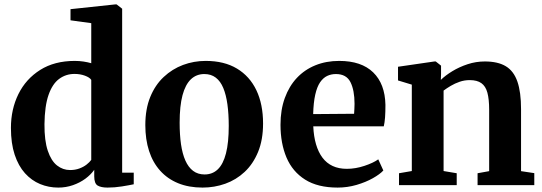

<svg xmlns="http://www.w3.org/2000/svg" viewBox="-20 -839 2456 870"><path d="M244 11Q200.5 11 161.8 -5Q123 -21 93.2 -54Q63.5 -87 46.5 -138Q29.5 -189 29.5 -259.5Q29.5 -344 63.5 -412.8Q97.5 -481.5 162.2 -522.2Q227 -563 318.5 -563Q340 -563 359.2 -560Q378.5 -557 393.5 -552.5V-734L299.5 -747V-797.5L501.5 -819H508.5L533.5 -799.5V-56.5H586V-4Q565 0.5 532 5.8Q499 11 467.5 11Q438 11 422.5 1.8Q407 -7.5 407 -40V-69.5Q391.5 -47.5 366.8 -29.2Q342 -11 310.5 0Q279 11 244 11ZM297.5 -68.5Q320.5 -68.5 339.5 -75.5Q358.5 -82.5 372.2 -93.2Q386 -104 393.5 -114.5V-477Q386.5 -488 365 -496Q343.5 -504 317.5 -504Q278.5 -504 248 -481.5Q217.5 -459 200 -409Q182.5 -359 181.5 -276.5Q181 -202 196.5 -156Q212 -110 238.5 -89.2Q265 -68.5 297.5 -68.5Z M638.5 -272Q638.5 -345 660.8 -399.5Q683 -454 721.8 -490.2Q760.5 -526.5 809.5 -544.8Q858.5 -563 912 -563Q996 -563 1053.8 -528.2Q1111.5 -493.5 1141.8 -430Q1172 -366.5 1172 -279.5Q1172 -205.5 1149.5 -150.8Q1127 -96 1088.5 -60Q1050 -24 1000.8 -6.5Q951.5 11 898 11Q835.5 11 787.2 -8.8Q739 -28.5 705.8 -65.5Q672.5 -102.5 655.5 -154.8Q638.5 -207 638.5 -272ZM907 -48.5Q943 -48.5 967.2 -72Q991.5 -95.5 1004 -144.2Q1016.5 -193 1016.5 -268.5Q1016.5 -322.5 1010.5 -366Q1004.5 -409.5 991.8 -440.2Q979 -471 957.8 -487.2Q936.5 -503.5 906 -503.5Q870 -503.5 845 -479.8Q820 -456 807 -407.5Q794 -359 794 -283Q794 -228.5 800.2 -185.2Q806.5 -142 820 -111.5Q833.5 -81 855 -64.8Q876.5 -48.5 907 -48.5Z M1510 11Q1420 11 1362.8 -25Q1305.5 -61 1278.2 -125.2Q1251 -189.5 1251 -273.5Q1251 -341 1270.5 -394.8Q1290 -448.5 1325.2 -486Q1360.5 -523.5 1409.2 -543.2Q1458 -563 1517 -563Q1617.5 -563 1671 -511Q1724.5 -459 1726.5 -364Q1726.5 -331 1724.8 -307.2Q1723 -283.5 1719 -266.5H1399.5Q1401.5 -221 1412 -185.2Q1422.5 -149.5 1441.2 -124.5Q1460 -99.5 1487.5 -86.8Q1515 -74 1551.5 -74Q1591 -74 1631.5 -87.5Q1672 -101 1694 -117L1717 -66.5Q1701.5 -49.5 1669.5 -31.5Q1637.5 -13.5 1595.8 -1.2Q1554 11 1510 11ZM1399 -322 1584.5 -323.5Q1585 -334.5 1585.8 -346Q1586.5 -357.5 1586.5 -368.5Q1586.5 -430 1568 -466.8Q1549.5 -503.5 1502 -503.5Q1480.5 -503.5 1462.2 -494.8Q1444 -486 1430.2 -465.8Q1416.5 -445.5 1408.5 -410.2Q1400.5 -375 1399 -322Z M1846 -64V-455.5L1783.5 -474.5V-536.5L1948.5 -560.5H1954.5L1978.5 -541.5V-503L1977.5 -477Q1998.5 -497.5 2029.8 -516.5Q2061 -535.5 2098.8 -548Q2136.5 -560.5 2177 -560.5Q2236 -560.5 2272 -538.8Q2308 -517 2324.5 -469.2Q2341 -421.5 2341 -344.5V-63.5L2401 -54.5V0H2144V-54L2196.5 -63.5V-341.5Q2196.5 -389.5 2188.5 -419Q2180.5 -448.5 2161.2 -462.2Q2142 -476 2108.5 -476Q2084.5 -476 2062.8 -468.5Q2041 -461 2022.5 -450Q2004 -439 1990 -428.5V-64L2049.5 -54V0H1788V-54Z"/></svg>

Font: Merriweather 36pt
Style: Bold
Weight: 700
Designer: Eben Sorkin
Foundry: Eben Sorkin
Version: Version 2.100